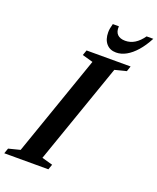

<svg xmlns="http://www.w3.org/2000/svg" viewBox="-227 -1070 961 1172"><g transform="rotate(20 254.0 -484.0)"><path d="M-54 0 -42 -34.5 33 -53.5 261 -708 191.5 -727.5 203.5 -761.5H489.5L478 -727L403 -708L174.5 -53.5L244.5 -34L232.5 0ZM376 -811Q336 -811 312.8 -837.8Q289.5 -864.5 289.5 -911.5Q289.5 -924.5 291.8 -936.8Q294 -949 299 -967.5H338.5Q336 -932.5 353.2 -915Q370.5 -897.5 404 -897.5Q437 -897.5 465.5 -915Q494 -932.5 518.5 -967.5H562Q535.5 -917 504.8 -882Q474 -847 441.5 -829Q409 -811 376 -811Z"/></g></svg>

Font: Libre Caslon Condensed
Style: Italic
Weight: 400
Italic angle: -22.583°
Designer: Pablo Impallari, Rodrigo Fuenzalida, Katja Schimmel, Ertekin Erdin
Foundry: Pablo Impallari, Rodrigo Fuenzalida
Version: Version 2.000;gftools[0.9.33]